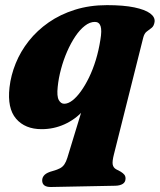

<svg xmlns="http://www.w3.org/2000/svg" viewBox="-20 -502 638 767"><path d="M337 -160 361 -145.5Q346 -97 313.5 -61Q281 -25 237.8 -5.5Q194.5 14 146.5 14Q80 14 44.2 -27.8Q8.5 -69.5 18 -153Q23.5 -201.5 42.8 -249Q62 -296.5 95.2 -338.5Q128.5 -380.5 174.5 -412.5Q220.5 -444.5 279.2 -463Q338 -481.5 407.5 -481.5Q473.5 -481.5 516.5 -472.5Q559.5 -463.5 579.8 -448.5Q600 -433.5 597.5 -414.5Q595 -398 585.8 -390.8Q576.5 -383.5 566.5 -376.2Q556.5 -369 552 -351L435 115Q428 142.5 430.2 155Q432.5 167.5 443.5 174L462.5 184Q472 190 476.8 196Q481.5 202 481.5 211Q481.5 225.5 470.5 232.5Q459.5 239.5 441 240L185 245Q166.5 245.5 157.5 238.8Q148.5 232 148.5 219Q148.5 206 158.2 196.5Q168 187 191 181Q209 176 219.8 170.2Q230.5 164.5 237.2 154.5Q244 144.5 249 128.5ZM210.5 -155Q206.5 -117.5 214.8 -102.5Q223 -87.5 236.5 -87.5Q252 -87.5 269 -100.5Q286 -113.5 303 -137Q320 -160.5 335.5 -192.2Q351 -224 362.8 -262.5Q374.5 -301 381 -343Q387.5 -380.5 381.8 -397.5Q376 -414.5 359 -414.5Q339 -414.5 319 -399Q299 -383.5 281 -356.8Q263 -330 248.2 -296.2Q233.5 -262.5 223.8 -226.2Q214 -190 210.5 -155Z"/></svg>

Font: Fraunces ExtraBold
Style: Italic
Weight: 800
Italic angle: -16°
Version: Version 1.000;[b76b70a41]